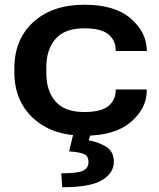

<svg xmlns="http://www.w3.org/2000/svg" viewBox="-20 -553 663 803"><path d="M40 -251.5Q40 -130.9 119.4 -58.1Q198.7 14.6 333 14.6Q460 14.6 526.9 -42.5Q593.8 -99.6 593.8 -174.3V-178.7H463.9V-174.3Q463.4 -134.3 433.1 -109.4Q402.8 -84.5 332 -84.5Q250.5 -84.5 212.2 -128.7Q173.8 -172.9 173.8 -246.6V-272.5Q173.8 -346.2 212.4 -390.4Q251 -434.6 332.5 -434.6Q402.3 -434.6 432.9 -409.7Q463.4 -384.8 463.9 -344.7V-339.8H594.2L593.8 -346.2Q591.3 -420.4 525.4 -476.8Q459.5 -533.2 333 -533.2Q198.7 -533.2 119.4 -460.7Q40 -388.2 40 -267.1ZM291.5 -13.2 269 80.1Q315.9 83.5 333 92.3Q350.1 101.1 350.1 124.5Q350.1 149.9 327.6 160.9Q305.2 171.9 236.3 171.9L240.2 230Q356.4 230.5 406.2 200.7Q456.1 170.9 456.1 123.5Q456.1 79.6 422.1 59.6Q388.2 39.6 351.1 34.2L365.2 -13.2Z"/></svg>

Font: Roboto Flex
Style: wght 600 wdth 140 opsz 13.0 GRAD 0.00 slnt 0.00 XTRA 468 XOPQ 96 YOPQ 79 YTLC 514 YTUC 712 YTAS 750 YTDE -203.00 YTFI 738
Weight: 600
Width: 8
Designer: Berlow after Robertson
Foundry: Google
Version: Version 3.100